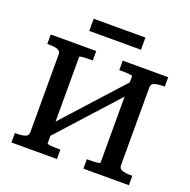

<svg xmlns="http://www.w3.org/2000/svg" viewBox="-152 -1039 1172 1186"><g transform="rotate(20 434.0 -446.0)"><path d="M206 -155 618 -610 663 -566 251 -111ZM48 0V-62H59Q92 -62 114 -69Q136 -76 136 -98V-612Q136 -634 114 -641Q92 -648 59 -648H48V-710H347V-648H338Q321 -648 303 -647.5Q285 -647 272.5 -645Q260 -643 260 -639V-71Q260 -68 272.5 -65.5Q285 -63 303 -62.5Q321 -62 338 -62H347V0ZM521 0V-62H530Q547 -62 565 -62.5Q583 -63 595.5 -65.5Q608 -68 608 -71V-639Q608 -643 595.5 -645Q583 -647 565 -647.5Q547 -648 530 -648H521V-710H820V-648H809Q776 -648 754 -641Q732 -634 732 -612V-98Q732 -76 754 -69Q776 -62 809 -62H820V0ZM264 -892H604V-812H264Z"/></g></svg>

Font: Roboto Serif Medium
Style: Regular
Weight: 500
Designer: Greg Gazdowicz
Foundry: Commercial Type
Version: Version 1.008